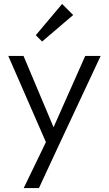

<svg xmlns="http://www.w3.org/2000/svg" viewBox="-20 -753 550 971"><path d="M228 2 22 -470H99L265 -76H236L411 -470H489L268 2ZM100 198 229 -69 268 2 177 198ZM193 -543 161 -575 294 -733 350 -677Z"/></svg>

Font: Outfit-Light
Style: Regular
Weight: 300
Designer: Rodrigo Fuenzalida
Foundry: fragTYPE
Version: Version 1.000